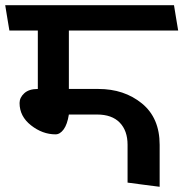

<svg xmlns="http://www.w3.org/2000/svg" viewBox="-31 -700 703 736"><path d="M233 -583V-359H346Q445 -359 513 -303.5Q581 -248 581 -145V16Q575 15 518.5 8Q462 1 458 0V-145Q458 -199 428 -230Q398 -261 341 -261H233Q227 -223 213 -204Q199 -185 182 -185Q132 -185 88 -219.5Q44 -254 44 -305Q44 -326 62 -342.5Q80 -359 114 -359V-583H5Q1 -607 -3 -631Q-7 -655 -11 -680H636Q640 -655 644 -631Q648 -607 652 -583Z"/></svg>

Font: Palanquin SemiBold
Style: Regular
Weight: 600
Designer: Pria Ravichandran
Version: Version 1.0.4